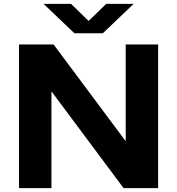

<svg xmlns="http://www.w3.org/2000/svg" viewBox="-20 -969 912 989"><path d="M78 0V-740H256L627.5 -241.5V-740H794.5V0H616.5L245 -498.5V0ZM363.5 -797.5 204.5 -949H346L436.5 -861L527 -949H668.5L509.5 -797.5Z"/></svg>

Font: Encode Sans Expanded Expanded
Style: Bold
Weight: 700
Width: 7
Designer: Multiple Designers
Foundry: Impallari Type
Version: Version 3.000; ttfautohint (v1.8.3) -l 8 -r 50 -G 200 -x 14 